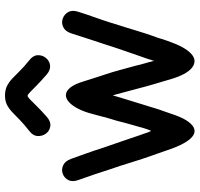

<svg xmlns="http://www.w3.org/2000/svg" viewBox="-35 -741 795 765"><g transform="rotate(-90 362.5 -358.5)"><path d="M112 -473Q103 -497 86 -504.5Q69 -512 52.5 -506Q36 -500 27.5 -483.5Q19 -467 28 -443Q39 -412 50 -380Q61 -348 71 -316Q84 -279 97.5 -234.5Q111 -190 126 -148Q131 -135 134 -125.5Q137 -116 141.5 -104Q146 -92 153 -71Q166 -36 180 -14Q194 8 208.5 15.5Q223 23 237.5 15.5Q252 8 266 -14.5Q280 -37 292 -75Q299 -95 303 -106.5Q307 -118 310 -126.5Q313 -135 316 -146Q324 -172 334 -204.5Q344 -237 356 -276Q368 -315 380 -358Q385 -374 394 -378.5Q403 -383 412 -384.5Q421 -386 424.5 -393.5Q428 -401 421 -422Q410 -459 396 -476Q382 -493 367 -493.5Q352 -494 337.5 -480.5Q323 -467 311 -443Q299 -419 291 -388Q287 -372 292 -375Q297 -378 306.5 -387Q316 -396 325.5 -399Q335 -402 340 -387Q356 -340 369 -293Q382 -246 392 -207Q402 -168 409 -145Q413 -132 415.5 -123Q418 -114 421.5 -103Q425 -92 430 -74Q439 -44 450 -23.5Q461 -3 473.5 7.5Q486 18 499 19Q512 20 525 10.5Q538 1 550.5 -18.5Q563 -38 574 -67Q580 -82 583.5 -92.5Q587 -103 589.5 -111Q592 -119 594.5 -127Q597 -135 601 -145Q611 -173 619.5 -201.5Q628 -230 637 -258.5Q646 -287 655 -316Q663 -342 675.5 -377Q688 -412 698 -444Q706 -468 697 -484Q688 -500 671 -506Q654 -512 637 -504Q620 -496 612 -472Q602 -441 591 -406.5Q580 -372 571 -346Q562 -317 553.5 -292Q545 -267 536.5 -242.5Q528 -218 519 -192Q516 -184 514 -178Q512 -172 510.5 -167.5Q509 -163 508 -159.5Q507 -156 506 -153Q505 -150 504 -148Q503 -145 502.5 -142Q502 -139 502 -138Q502 -137 502.5 -136.5Q503 -136 503 -137Q503 -138 502.5 -141Q502 -144 501 -148Q500 -151 499.5 -153.5Q499 -156 498 -160Q497 -164 495.5 -169Q494 -174 492 -181Q488 -198 481 -223.5Q474 -249 466 -278.5Q458 -308 449 -335Q446 -344 443.5 -351.5Q441 -359 438 -368.5Q435 -378 431 -390.5Q427 -403 421 -422Q410 -459 396 -476Q382 -493 367 -493.5Q352 -494 337.5 -480.5Q323 -467 311 -443Q299 -419 291 -388Q285 -366 281 -350.5Q277 -335 274 -324.5Q271 -314 268.5 -306Q266 -298 264 -291Q259 -271 255 -256.5Q251 -242 247.5 -229.5Q244 -217 239 -200Q238 -195 236.5 -190Q235 -185 233.5 -180.5Q232 -176 231 -172.5Q230 -169 229 -167Q227 -162 226 -159Q225 -156 224 -155Q223 -154 222.5 -155Q222 -156 221 -159Q220 -162 218 -166Q217 -168 216 -171Q215 -174 214 -177.5Q213 -181 211 -186Q209 -191 207 -197Q202 -213 193 -238.5Q184 -264 174.5 -292.5Q165 -321 156 -346Q146 -378 134.5 -410Q123 -442 112 -473ZM224 -640Q204 -625 203 -606Q202 -587 213 -572.5Q224 -558 242.5 -555.5Q261 -553 280 -570Q305 -592 322 -609.5Q339 -627 349.5 -637Q360 -647 364 -646Q368 -646 378.5 -635.5Q389 -625 406.5 -608Q424 -591 448 -570Q467 -554 485 -556.5Q503 -559 514.5 -573.5Q526 -588 525 -606.5Q524 -625 504 -640Q479 -660 462 -677.5Q445 -695 431 -708Q417 -721 401.5 -728.5Q386 -736 364 -736Q343 -736 328 -728.5Q313 -721 299 -708Q285 -695 267.5 -677.5Q250 -660 224 -640Z"/></g></svg>

Font: Tilt Neon
Style: Regular
Weight: 400
Designer: Andy Clymer
Foundry: Andy Clymer
Version: Version 1.000